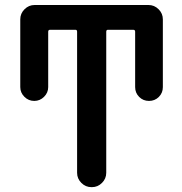

<svg xmlns="http://www.w3.org/2000/svg" viewBox="-20 -774 733 772"><path d="M290 -646.5Q290 -654.3 283.2 -654.3H181.6Q173.8 -654.3 173.8 -646.5V-423.8Q173.8 -401.4 157.2 -384.8Q140.6 -368.2 117.7 -368.2Q94.7 -368.2 78.1 -384.8Q61.5 -401.4 61.5 -423.8V-696.3Q61.5 -719.7 78.6 -736.8Q95.7 -753.9 119.1 -753.9H577.1Q600.6 -753.9 617.7 -736.8Q634.8 -719.7 634.8 -696.3V-423.8Q634.8 -400.4 618.7 -384.3Q602.5 -368.2 579.1 -368.2Q555.7 -368.2 539.6 -384.3Q523.4 -400.4 523.4 -423.8V-646.5Q523.4 -654.3 515.6 -654.3H414.1Q407.2 -654.3 407.2 -646.5V-79.1Q407.2 -55.7 390.1 -38.6Q373 -21.5 349.6 -21.5H347.7Q324.2 -21.5 307.1 -38.6Q290 -55.7 290 -79.1Z"/></svg>

Font: Gen Jyuu Gothic Medium
Style: Regular
Weight: 500
Designer: [Source Han Sans]
Ryoko NISHIZUKA  (kana & ideographs); Paul D. Hunt (Latin, Greek & Cyrillic); Wenlong ZHANG  (bopomofo
Version: Version 1.002.20150607